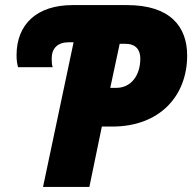

<svg xmlns="http://www.w3.org/2000/svg" viewBox="-20 -734 755 754"><path d="M149 0H331L380 -237H421C607 -237 715 -357 715 -516C715 -629 649 -714 479 -714H265C125 -714 45 -639 45 -517C45 -494 48 -481 51 -470H187C184 -478 183 -489 183 -504C183 -545 207 -568 250 -568H269ZM437 -389H413L450 -562H472C513 -562 531 -539 531 -504C531 -437 494 -389 437 -389Z"/></svg>

Font: Noto Sans SemiCondensed Black
Style: Italic
Weight: 900
Width: 4
Italic angle: -12°
Designer: Monotype Design Team
Foundry: Monotype Imaging Inc.
Version: Version 2.013